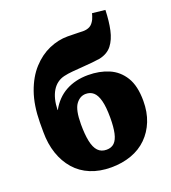

<svg xmlns="http://www.w3.org/2000/svg" viewBox="-144 -891 902 1011"><g transform="rotate(-20 307.5 -385.0)"><path d="M306 14Q242 14 191 -7Q140 -28 105 -68Q70 -108 51.5 -162.5Q33 -217 33 -283V-337Q34 -433 59 -504Q84 -575 126.5 -621.5Q169 -668 220.5 -690.5Q272 -713 325 -713Q339 -713 352.5 -712.5Q366 -712 381 -712Q396 -712 411 -711Q433 -711 449 -719.5Q465 -728 477 -752Q480 -759 483 -767.5Q486 -776 488 -784L560 -776Q558 -713 547.5 -665Q537 -617 513 -586Q489 -555 443 -545Q425 -542 399 -539.5Q373 -537 344 -535Q315 -533 287 -530.5Q259 -528 238 -523Q216 -518 198.5 -505Q181 -492 169 -472Q157 -452 150.5 -426Q144 -400 143 -368L144 -366Q177 -426 231 -455.5Q285 -485 356 -485Q420 -485 471.5 -463Q523 -441 553.5 -391.5Q584 -342 584 -258Q584 -195 564 -145Q544 -95 507.5 -59Q471 -23 419.5 -4.5Q368 14 306 14ZM315 -82Q342 -82 358.5 -98Q375 -114 382.5 -148Q390 -182 390 -234Q390 -295 380.5 -330.5Q371 -366 353.5 -381Q336 -396 311 -396Q278 -396 255.5 -365Q233 -334 233 -254Q233 -197 241 -158.5Q249 -120 267 -101Q285 -82 315 -82Z"/></g></svg>

Font: Literata ExtraBold
Style: Regular
Weight: 800
Designer: Latin by Veronika Burian and Jose Scaglione. Greek by Irene Vlachou. Cyrillic by Vera Evstafieva.
Foundry: TypeTogether
Version: Version 3.103;gftools[0.9.29]